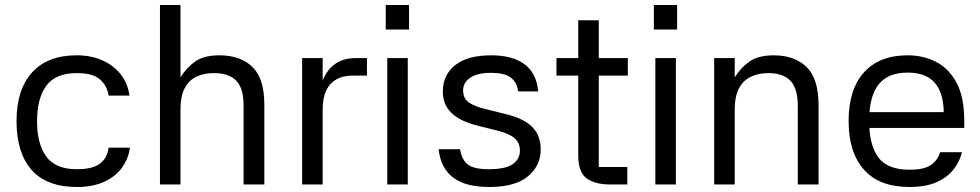

<svg xmlns="http://www.w3.org/2000/svg" viewBox="-20 -737 3916 767"><path d="M288 10Q166 10 106 -58.5Q46 -127 46 -253Q46 -379 108 -447.5Q170 -516 286 -516Q345 -516 390 -495.5Q435 -475 463 -439Q491 -403 497 -355H414Q408 -394 379.5 -419.5Q351 -445 287 -445Q202 -445 165 -394.5Q128 -344 128 -253Q128 -162 165 -111.5Q202 -61 287 -61Q348 -61 378 -82.5Q408 -104 414 -147H499Q493 -103 467.5 -67.5Q442 -32 396.5 -11Q351 10 288 10Z M701 0H619V-717H701V-428Q725 -467 760 -491.5Q795 -516 856 -516Q941 -516 988.5 -469.5Q1036 -423 1036 -318V0H953V-316Q953 -386 923 -415.5Q893 -445 835 -445Q794 -445 764 -430.5Q734 -416 717.5 -384Q701 -352 701 -301Z M1269 0H1187V-505H1269V-416Q1287 -459 1319.5 -482Q1352 -505 1401 -505H1446V-435H1390Q1331 -435 1300 -401Q1269 -367 1269 -299Z M1609 -505V0H1527V-505ZM1521 -717H1614V-619H1521Z M2050 -372Q2044 -411 2018.5 -428.5Q1993 -446 1942 -446Q1887 -446 1858.5 -426.5Q1830 -407 1830 -376Q1830 -344 1852.5 -328Q1875 -312 1921 -301L2001 -281Q2072 -264 2106 -230Q2140 -196 2140 -140Q2140 -75 2089 -32.5Q2038 10 1934 10Q1841 10 1791 -27Q1741 -64 1732 -141H1818Q1824 -100 1848 -80.5Q1872 -61 1932 -61Q2000 -61 2028.5 -81.5Q2057 -102 2057 -135Q2057 -166 2036 -184.5Q2015 -203 1968 -215L1888 -235Q1819 -252 1784 -285.5Q1749 -319 1749 -371Q1749 -438 1798.5 -477Q1848 -516 1942 -516Q2029 -516 2076.5 -479.5Q2124 -443 2130 -372Z M2488 -435H2372V-70H2486V0H2418Q2357 0 2323.5 -24.5Q2290 -49 2290 -116V-435H2203V-505H2290V-656H2372V-505H2488Z M2680 -505V0H2598V-505ZM2592 -717H2685V-619H2592Z M2915 0H2833V-505H2915V-428Q2939 -467 2974.5 -491.5Q3010 -516 3071 -516Q3154 -516 3202 -469.5Q3250 -423 3250 -316V0H3167V-313Q3167 -385 3137 -415Q3107 -445 3050 -445Q3009 -445 2978.5 -430Q2948 -415 2931.5 -383Q2915 -351 2915 -297Z M3410 -289H3750Q3749 -367 3713.5 -407Q3678 -447 3606 -447Q3526 -447 3489 -398.5Q3452 -350 3452 -255Q3452 -158 3488.5 -108.5Q3525 -59 3613 -59Q3672 -59 3699 -78Q3726 -97 3736 -129H3823Q3813 -89 3787 -57.5Q3761 -26 3718.5 -8Q3676 10 3613 10Q3493 10 3431.5 -59Q3370 -128 3370 -253Q3370 -380 3431.5 -448Q3493 -516 3606 -516Q3668 -516 3719 -490Q3770 -464 3801 -407Q3832 -350 3832 -254V-226H3409Z"/></svg>

Font: 42dot Sans Light
Style: Regular
Weight: 400
Version: Version 1.000